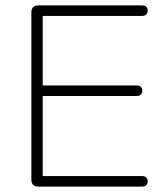

<svg xmlns="http://www.w3.org/2000/svg" viewBox="-20 -690 610 710"><path d="M96 -25V-645Q96 -657 102.5 -663.5Q109 -670 121 -670H505Q515 -670 520.5 -665Q526 -660 526 -651Q526 -641 520.5 -636Q515 -631 505 -631H138V-374H485Q495 -374 500.5 -369Q506 -364 506 -355Q506 -345 500.5 -340Q495 -335 485 -335H138V-39H505Q515 -39 520.5 -34Q526 -29 526 -20Q526 -10 520.5 -5Q515 0 505 0H121Q109 0 102.5 -6.5Q96 -13 96 -25Z"/></svg>

Font: SN Pro Thin
Style: Regular
Weight: 200
Designer: Tobias Whetton
Foundry: Supernotes
Version: Version 1.003;Glyphs 3.3 (3324)